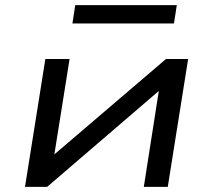

<svg xmlns="http://www.w3.org/2000/svg" viewBox="-20 -725 826 745"><path d="M77 0 156 -496H250L190 -120H184L624 -496H710L631 0H538L597 -377H602L163 0ZM261 -634 272 -705H666L655 -634Z"/></svg>

Font: Nunito Sans 7pt Expanded
Style: Italic
Weight: 400
Width: 7
Italic angle: -9°
Designer: Vernon Adams
Foundry: Vernon Adams
Version: Version 3.101;gftools[0.9.27]